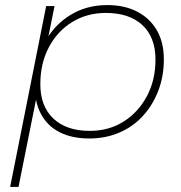

<svg xmlns="http://www.w3.org/2000/svg" viewBox="-20 -543 713 757"><path d="M332 3Q264 3 215.5 -21.5Q167 -46 142 -93Q128 -118 122 -150L53 194H20L162 -519H195L171 -400Q203 -449 253 -481Q318 -523 403 -523Q471 -523 521 -497Q571 -471 598.5 -423.5Q626 -376 626 -309Q626 -242 604 -185Q582 -128 543 -85.5Q504 -43 450 -20Q396 3 332 3ZM334 -27Q409 -27 467 -63.5Q525 -100 559 -163.5Q593 -227 593 -308Q593 -396 541.5 -444Q490 -492 397 -492Q323 -492 264.5 -456Q206 -420 172.5 -356.5Q139 -293 139 -211Q139 -124 190.5 -75.5Q242 -27 334 -27Z"/></svg>

Font: Montserrat Thin ExtraLight
Style: Italic
Weight: 250
Italic angle: -11.3°
Version: Version 9.000